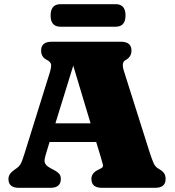

<svg xmlns="http://www.w3.org/2000/svg" viewBox="-20 -900 840 920"><path d="M271.5 -42.5Q271.5 0 221.5 0H70.5Q20.5 0 20.5 -42.5Q20.5 -66 46.5 -84.5L57 -92Q70 -100.5 77.8 -112.8Q85.5 -125 96.5 -161L218 -550.5Q226.5 -578.5 224.8 -591Q223 -603.5 204.5 -613Q177 -626.5 177 -657.5Q177 -700 227.5 -700H559.5Q610 -700 610 -657.5Q610 -627 581.5 -612Q560.5 -601.5 573.5 -560.5L695 -176.5Q707.5 -137 716 -118.2Q724.5 -99.5 740 -91.5Q759.5 -80 766.5 -69.5Q773.5 -59 773.5 -42.5Q773.5 0 723.5 0H468.5Q418 0 418 -42.5Q418 -70 447.5 -85L463.5 -93Q476 -99 473.2 -110.5Q470.5 -122 463 -147L441 -219.5H217.5L205 -178.5Q197 -153.5 194.2 -138.5Q191.5 -123.5 198.5 -113Q205.5 -102.5 227 -91.5L242 -83.5Q255.5 -76.5 263.5 -67.2Q271.5 -58 271.5 -42.5ZM245.5 -309H414L331 -585.5ZM222.5 -825.5Q222.5 -880 270 -880H534Q581.5 -880 581.5 -826Q581.5 -772 534 -772H270Q222.5 -772 222.5 -825.5Z"/></svg>

Font: Fraunces 9pt S050 Black
Style: Regular
Weight: 900
Version: Version 1.000; ttfautohint (v1.8.3)